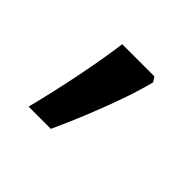

<svg xmlns="http://www.w3.org/2000/svg" viewBox="-73 -203 409 409"><g transform="rotate(45 131.5 1.5)"><path d="M190 -116 197 -105Q188 -70 174.5 -32Q161 6 145.5 44Q130 82 113 119H46Q61 60 73.5 -2Q86 -64 93 -116Z"/></g></svg>

Font: lgurmukhi25
Style: Book
Weight: 400
Designer: Jelle Bosma - Monotype Design Team
Foundry: Monotype Imaging Inc.
Version: Version 2.003